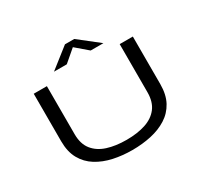

<svg xmlns="http://www.w3.org/2000/svg" viewBox="-181 -1138 1461 1391"><g transform="rotate(-30 550.0 -443.0)"><path d="M553 11Q470.5 11 395.8 -5.2Q321 -21.5 262.5 -57.8Q204 -94 170.2 -154.2Q136.5 -214.5 136.5 -302.5V-700H246.5V-298Q246.5 -217 285.5 -167.8Q324.5 -118.5 393.5 -96.2Q462.5 -74 553 -74Q643.5 -74 711.5 -96.2Q779.5 -118.5 817.5 -167.8Q855.5 -217 855.5 -298V-700H965.5V-302.5Q965.5 -214.5 932.8 -154.2Q900 -94 842.5 -57.8Q785 -21.5 710.5 -5.2Q636 11 553 11ZM343.5 -765 511.5 -897H589L757 -765H650.5L550.5 -850.5L450.5 -765Z"/></g></svg>

Font: Trispace Expanded
Style: Regular
Weight: 400
Width: 7
Designer: Tyler Finck
Foundry: Etcetera Type Company
Version: Version 1.210; ttfautohint (v1.8.3)